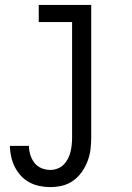

<svg xmlns="http://www.w3.org/2000/svg" viewBox="-20 -540 540 783"><path d="M185 223Q163 223 141 218.5Q119 214 99.5 203.5Q80 193 65 176.5Q50 160 40 140Q30 120 25.5 98.5Q21 77 20 55H98Q98 73 103.5 91Q109 109 120 123.5Q131 138 148.5 145.5Q166 153 185 153Q200 153 214.5 147.5Q229 142 239.5 131.5Q250 121 257 107.5Q264 94 267.5 79.5Q271 65 272.5 50Q274 35 274 20V-450H138V-520H352V20Q352 45 349 69.5Q346 94 337 117.5Q328 141 313.5 161.5Q299 182 279 196.5Q259 211 234.5 217Q210 223 185 223Z"/></svg>

Font: Iosevka Curly Slab
Style: Regular
Weight: 400
Monospace: yes
Designer: Belleve Invis
Foundry: Belleve Invis
Version: Version 22.1.2; ttfautohint (v1.8.4)